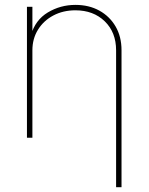

<svg xmlns="http://www.w3.org/2000/svg" viewBox="-20 -569 614 793"><path d="M113.8 -361.3V0H91.3V-541H113.8V-423.8H107.9Q125.5 -486.3 177.5 -517.6Q229.5 -548.8 291.5 -548.8Q347.7 -548.8 390.4 -525.1Q433.1 -501.5 457.5 -459.5Q481.9 -417.5 481.9 -361.3V204.1H459.5V-361.3Q459.5 -435.5 412.6 -481Q365.7 -526.4 291.5 -526.4Q240.7 -526.4 200.4 -505.1Q160.2 -483.9 137 -446.5Q113.8 -409.2 113.8 -361.3Z"/></svg>

Font: Inter 17pt Thin
Style: Regular
Weight: 250
Version: Version 4.001;git-66647c0bb